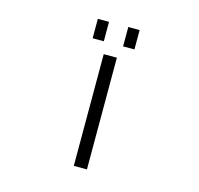

<svg xmlns="http://www.w3.org/2000/svg" viewBox="-129 -1075 1257 1213"><g transform="rotate(15 500.0 -468.5)"><path d="M562.5 -809.6V-936.5H636.7V-809.6ZM363.3 -809.6V-936.5H436.5V-809.6ZM457 0V-730.5H543V0Z"/></g></svg>

Font: GenEi Gothic M SemiLight
Style: Regular
Weight: 350
Designer: o_tamon (Modified); [Source Han Sans]
Ryoko NISHIZUKA  (kana & ideographs); Paul D. Hunt (Latin, Greek & Cyrillic); Wenl
Version: Version 1.1a;Original Version 1.004